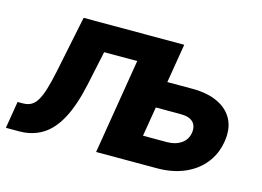

<svg xmlns="http://www.w3.org/2000/svg" viewBox="-98 -658 1084 794"><g transform="rotate(15 444.0 -261.0)"><path d="M-22 0 -2.9 -115.7H19Q39.1 -115.7 53.7 -123.3Q68.4 -130.9 79.8 -149.4Q91.3 -168 101.3 -200.4Q111.3 -232.9 121.6 -282.7L170.9 -522.5H594.7L508.3 0H364.3L431.2 -407.2H289.6L257.8 -257.8Q237.8 -166 207 -109.1Q176.3 -52.2 133.3 -26.1Q90.3 0 34.2 0ZM523.9 -355.5H680.7Q747.1 -355.5 791.7 -333.7Q836.4 -312 856 -272.5Q875.5 -232.9 866.2 -178.2Q857.4 -124 825.2 -84Q793 -43.9 741.7 -22Q690.4 0 624 0H370.6L457.5 -522.5H601.6L534.2 -115.2H636.2Q672.9 -115.2 697.5 -132.3Q722.2 -149.4 726.6 -178.7Q731.4 -208.5 714.8 -225.1Q698.2 -241.7 661.6 -241.7H504.9Z"/></g></svg>

Font: Inter 28pt
Style: Bold Italic
Weight: 700
Italic angle: -9.3988°
Designer: Rasmus Andersson
Foundry: rsms
Version: Version 4.001;git-66647c0bb